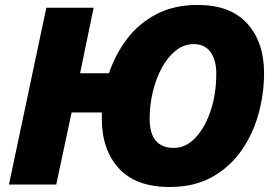

<svg xmlns="http://www.w3.org/2000/svg" viewBox="-20 -745 1117 775"><path d="M665 9.8Q528.3 9.8 459.7 -65.4Q391.1 -140.6 391.1 -265.1V-291H269L207 0H16.1L167 -713.9H357.9L303.2 -449.2H419.9Q445.3 -525.4 492.7 -587.9Q540 -650.4 611.3 -687.7Q682.6 -725.1 777.8 -725.1Q910.2 -725.1 978 -649.9Q1045.9 -574.7 1045.9 -450.2Q1045.9 -366.7 1023.4 -285.2Q1001 -203.6 954.3 -137Q907.7 -70.3 835.7 -30.3Q763.7 9.8 665 9.8ZM682.1 -147.9Q730 -147.9 768.8 -189Q807.6 -230 830.3 -298.1Q853 -366.2 853 -448.2Q853 -503.4 829.6 -535.2Q806.2 -566.9 762.2 -566.9Q722.2 -566.9 689.2 -540.5Q656.2 -514.2 632.8 -470.5Q609.4 -426.8 596.7 -373.5Q584 -320.3 584 -266.1Q584 -147.9 682.1 -147.9Z"/></svg>

Font: Open Sans ExtraBold
Style: Italic
Weight: 800
Italic angle: -12°
Designer: Monotype Design Team
Foundry: Monotype Imaging Inc.
Version: Version 3.000; ttfautohint (v1.8.4)